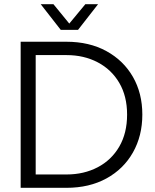

<svg xmlns="http://www.w3.org/2000/svg" viewBox="-20 -900 743 920"><path d="M79 0V-700H298Q408 -700 490 -655Q572 -610 617 -531.5Q662 -453 662 -351Q662 -249 617 -169.5Q572 -90 490 -45Q408 0 298 0ZM151 -64H299Q382 -64 448 -98.5Q514 -133 551.5 -197.5Q589 -262 589 -351Q589 -439 551.5 -503Q514 -567 448 -601.5Q382 -636 299 -636H151ZM271 -757 175 -880H236L312 -787L389 -880H450L354 -757Z"/></svg>

Font: MuseoModerno Thin Light
Style: Regular
Weight: 300
Version: Version 1.003